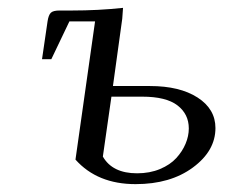

<svg xmlns="http://www.w3.org/2000/svg" viewBox="-20 -466 616 493"><path d="M87.9 -314 102.1 -411.1Q104.5 -427.2 110.4 -433.1Q116.2 -439 132.8 -439H164.1Q232.4 -439 295.9 -445.8L293.9 -418L270 -245.1H365.2Q441.4 -245.1 487.3 -215.6Q533.2 -186 533.2 -137.2Q533.2 -78.6 475.3 -35.9Q417.5 6.8 328.1 6.8Q230 6.8 173.8 -56.2L224.1 -411.1H158.2L111.8 -314ZM244.1 -64Q268.6 -21 332 -21Q364.7 -21 390.9 -32Q417 -43 432.6 -60.1Q448.2 -77.1 456.5 -96.9Q464.8 -116.7 464.8 -136.2Q464.8 -172.9 435.8 -195.3Q406.7 -217.8 345.2 -217.8H266.1Z"/></svg>

Font: Dihjauti S
Style: Italic
Weight: 400
Italic angle: -9°
Designer: T. Christopher White
Version: Version 3.0.0